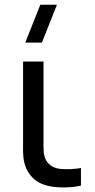

<svg xmlns="http://www.w3.org/2000/svg" viewBox="-20 -808 412 836"><path d="M206 4.5C240.5 10 295.5 9.5 332.5 0V-76.5C304.5 -71.5 271.5 -70 243.5 -72.5C217 -75.5 194.5 -85.5 180.5 -110.5C167 -135 169.5 -162.5 169.5 -208V-540H80.5V-204C80.5 -144 77 -104.5 100 -63.5C125 -19 163.5 -2 206 4.5ZM90 -622.5H162.5L228 -787.5H155.5Z"/></svg>

Font: Eudonet Medium
Style: Regular
Weight: 500
Designer: Mikhail Sharanda
Foundry: Mikhail Sharanda
Version: Version 4.503;Glyphs 3.1.2 (3151)